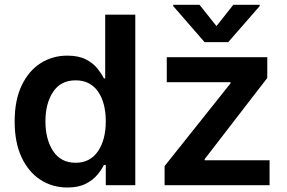

<svg xmlns="http://www.w3.org/2000/svg" viewBox="-20 -790 1225 819"><path d="M267.6 9.8Q203.1 9.8 152.3 -23.2Q101.6 -56.2 72 -119.1Q42.5 -182.1 42.5 -272Q42.5 -362.8 72.5 -425.5Q102.5 -488.3 153.3 -520.5Q204.1 -552.7 267.1 -552.7Q315.4 -552.7 346.4 -536.6Q377.4 -520.5 395.5 -497.8Q413.6 -475.1 423.3 -455.6H428.7V-727.5H557.1V0H431.2V-86.4H423.3Q413.6 -66.4 394.8 -43.9Q376 -21.5 345.2 -5.9Q314.5 9.8 267.6 9.8ZM302.7 -95.7Q364.3 -95.7 397.7 -144.5Q431.2 -193.4 431.2 -272.5Q431.2 -352.1 397.9 -399.7Q364.7 -447.3 302.7 -447.3Q238.8 -447.3 206.3 -397.9Q173.8 -348.6 173.8 -272.5Q173.8 -195.8 206.5 -145.8Q239.3 -95.7 302.7 -95.7ZM682.1 0V-81.5L963.4 -434.6V-439.5H691.4V-545.9H1120.1V-457.5L853 -111.3V-106.4H1129.9V0ZM831.1 -769.5 903.3 -678.7 975.1 -769.5H1087.9V-764.2L953.6 -610.4H852.5L718.8 -764.2V-769.5Z"/></svg>

Font: Inter Semi Bold
Style: Regular
Weight: 600
Designer: Rasmus Andersson
Foundry: rsms
Version: Version 4.000;git-e0f93cc